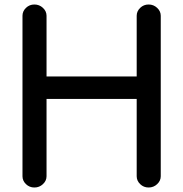

<svg xmlns="http://www.w3.org/2000/svg" viewBox="-20 -825 815 854"><path d="M695 -755V-41Q695 -21 679 -6Q663 9 641 9Q619 9 603.5 -6Q588 -21 588 -41V-385H187V-41Q187 -21 171 -6Q155 9 133 9Q111 9 95.5 -6Q80 -21 80 -41V-755Q80 -775 95.5 -790Q111 -805 133 -805Q155 -805 171 -790Q187 -775 187 -755V-485H588V-755Q588 -775 603.5 -790Q619 -805 641 -805Q663 -805 679 -790Q695 -775 695 -755Z"/></svg>

Font: Tsukimi Rounded SemiBold
Style: Regular
Weight: 600
Designer: Takashi Funayama
Foundry: Takashi Funayama
Version: Version 1.032; ttfautohint (v1.8.3)